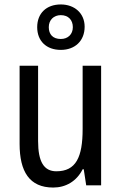

<svg xmlns="http://www.w3.org/2000/svg" viewBox="-20 -832 545 862"><path d="M253 -608C317 -608 360 -649 360 -712C360 -773 314 -812 253 -812C188 -812 147 -772 147 -710C147 -648 188 -608 253 -608ZM253 -657C217 -657 199 -678 199 -710C199 -742 221 -764 253 -764C287 -764 307 -742 307 -710C307 -678 285 -657 253 -657ZM434 -537H351V-253C351 -126 321 -63 233 -63C177 -63 151 -106 151 -199V-537H68V-186C68 -62 112 10 219 10C275 10 324 -18 351 -72H356L367 0H434Z"/></svg>

Font: Noto Sans Kannada Condensed
Style: Regular
Weight: 400
Width: 3
Designer: Jelle Bosma - Monotype Design Team
Foundry: Monotype Imaging Inc.
Version: Version 2.005